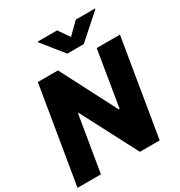

<svg xmlns="http://www.w3.org/2000/svg" viewBox="-222 -1105 1174 1253"><g transform="rotate(-30 365.0 -478.5)"><path d="M734.9 -727.5 614.3 0H465.3L246.1 -419.9H241.2L171.4 0H-4.9L116.2 -727.5H267.6L484.4 -308.6H490.7L559.6 -727.5ZM393.6 -956.5 450.7 -874 534.2 -956.5H679.7L678.7 -951.2L499.5 -792H375.5L247.1 -951.2L248 -956.5Z"/></g></svg>

Font: Inter Tight ExtraBold
Style: Italic
Weight: 800
Italic angle: -9.39999°
Designer: Rasmus Andersson
Foundry: rsms
Version: Version 3.004